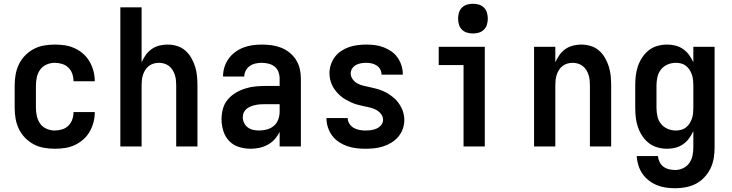

<svg xmlns="http://www.w3.org/2000/svg" viewBox="-20 -779 3890 1021"><path d="M271 12Q243 12 214 7Q185 2 159.5 -11.5Q134 -25 113.5 -46Q93 -67 80.5 -93Q68 -119 63 -147.5Q58 -176 58 -205V-325Q58 -354 63 -382.5Q68 -411 80.5 -437Q93 -463 113.5 -484Q134 -505 159.5 -518.5Q185 -532 214 -537Q243 -542 271 -542Q299 -542 325.5 -538Q352 -534 377 -522.5Q402 -511 422.5 -493Q443 -475 456.5 -451.5Q470 -428 477 -401.5Q484 -375 484 -348V-347H371Q371 -367 364.5 -386Q358 -405 344 -419Q330 -433 310.5 -439Q291 -445 271 -445Q249 -445 228 -436Q207 -427 194 -409Q181 -391 176 -369Q171 -347 171 -325V-205Q171 -183 176 -161Q181 -139 194 -121Q207 -103 228 -94Q249 -85 271 -85Q291 -85 310.5 -91Q330 -97 344 -111Q358 -125 364.5 -144Q371 -163 371 -183H484V-182Q484 -155 477 -128.5Q470 -102 456.5 -78.5Q443 -55 422.5 -37Q402 -19 377 -7.5Q352 4 325.5 8Q299 12 271 12Z M620 0V-740H733V-448Q742 -468 755 -486.5Q768 -505 786.5 -518Q805 -531 827 -536.5Q849 -542 871 -542Q896 -542 921 -534.5Q946 -527 965 -510.5Q984 -494 997 -471.5Q1010 -449 1017.5 -425Q1025 -401 1027.5 -375.5Q1030 -350 1030 -325V0H917V-325Q917 -339 915.5 -353.5Q914 -368 909.5 -381.5Q905 -395 897.5 -407Q890 -419 878.5 -428Q867 -437 853 -441Q839 -445 825 -445Q811 -445 797 -441Q783 -437 771.5 -428Q760 -419 752.5 -407Q745 -395 740.5 -381.5Q736 -368 734.5 -353.5Q733 -339 733 -325V0Z M1313 12Q1281 12 1250.5 2.5Q1220 -7 1198.5 -29.5Q1177 -52 1167.5 -83Q1158 -114 1158 -145Q1158 -173 1165.5 -200.5Q1173 -228 1191 -249.5Q1209 -271 1233.5 -285.5Q1258 -300 1285 -308.5Q1312 -317 1339.5 -319.5Q1367 -322 1395 -322H1467V-362Q1467 -380 1460.5 -397Q1454 -414 1440 -425Q1426 -436 1408 -440.5Q1390 -445 1372 -445Q1356 -445 1339.5 -441.5Q1323 -438 1309 -428.5Q1295 -419 1287 -404Q1279 -389 1279 -372H1166Q1166 -398 1173.5 -422Q1181 -446 1195.5 -466.5Q1210 -487 1230.5 -502Q1251 -517 1274 -526Q1297 -535 1322 -538.5Q1347 -542 1372 -542Q1399 -542 1424.5 -538.5Q1450 -535 1474.5 -525.5Q1499 -516 1519.5 -499.5Q1540 -483 1554 -461Q1568 -439 1574 -413.5Q1580 -388 1580 -362V0H1467V-78Q1457 -57 1441 -39Q1425 -21 1404 -9.5Q1383 2 1359.5 7Q1336 12 1313 12ZM1358 -85Q1379 -85 1399.5 -90.5Q1420 -96 1436 -109.5Q1452 -123 1459.5 -143.5Q1467 -164 1467 -184V-225H1395Q1382 -225 1369 -224.5Q1356 -224 1343 -221.5Q1330 -219 1317 -214.5Q1304 -210 1293.5 -202Q1283 -194 1277 -182Q1271 -170 1271 -156Q1271 -140 1278 -125.5Q1285 -111 1297.5 -101.5Q1310 -92 1326 -88.5Q1342 -85 1358 -85Z M1923 12Q1898 12 1873.5 9Q1849 6 1826 -2Q1803 -10 1782 -24Q1761 -38 1746.5 -57.5Q1732 -77 1724 -101Q1716 -125 1716 -150V-151H1829Q1829 -135 1838 -121Q1847 -107 1861 -99Q1875 -91 1891 -88Q1907 -85 1923 -85Q1938 -85 1953.5 -87Q1969 -89 1983 -95.5Q1997 -102 2007 -114Q2017 -126 2017 -142Q2017 -159 2006 -173Q1995 -187 1980 -195Q1965 -203 1948 -207Q1931 -211 1914 -214.5Q1897 -218 1880.5 -222.5Q1864 -227 1848.5 -234Q1833 -241 1818 -249.5Q1803 -258 1790 -269.5Q1777 -281 1766 -294.5Q1755 -308 1747.5 -323Q1740 -338 1736 -355Q1732 -372 1732 -389Q1732 -413 1739.5 -435.5Q1747 -458 1761 -476.5Q1775 -495 1794.5 -508Q1814 -521 1836 -528.5Q1858 -536 1881 -539Q1904 -542 1927 -542Q1951 -542 1974.5 -539Q1998 -536 2020 -527.5Q2042 -519 2061.5 -505.5Q2081 -492 2094.5 -472.5Q2108 -453 2115 -430Q2122 -407 2122 -384V-382H2009V-383Q2009 -397 2002 -410Q1995 -423 1982.5 -431Q1970 -439 1956 -442Q1942 -445 1927 -445Q1913 -445 1899 -442.5Q1885 -440 1873 -433.5Q1861 -427 1853 -415Q1845 -403 1845 -389Q1845 -372 1855.5 -357.5Q1866 -343 1881 -335Q1896 -327 1913 -323Q1930 -319 1947 -315.5Q1964 -312 1980.5 -307.5Q1997 -303 2013 -296.5Q2029 -290 2043.5 -281Q2058 -272 2071.5 -261Q2085 -250 2095.5 -236.5Q2106 -223 2114 -207.5Q2122 -192 2126 -175Q2130 -158 2130 -141Q2130 -117 2122 -94Q2114 -71 2098.5 -52.5Q2083 -34 2062 -21Q2041 -8 2018 -0.5Q1995 7 1971 9.5Q1947 12 1923 12Z M2445 0V-433H2313V-530H2558V0ZM2495 -601Q2479 -601 2463.5 -605.5Q2448 -610 2436.5 -621.5Q2425 -633 2420.5 -648.5Q2416 -664 2416 -680Q2416 -696 2420.5 -711.5Q2425 -727 2436.5 -738.5Q2448 -750 2463.5 -754.5Q2479 -759 2495 -759Q2511 -759 2526.5 -754.5Q2542 -750 2553.5 -738.5Q2565 -727 2569.5 -711.5Q2574 -696 2574 -680Q2574 -664 2569.5 -648.5Q2565 -633 2553.5 -621.5Q2542 -610 2526.5 -605.5Q2511 -601 2495 -601Z M2820 0V-530H2933V-448Q2942 -468 2955 -486.5Q2968 -505 2986.5 -518Q3005 -531 3027 -536.5Q3049 -542 3071 -542Q3096 -542 3121 -534.5Q3146 -527 3165 -510.5Q3184 -494 3197 -471.5Q3210 -449 3217.5 -425Q3225 -401 3227.5 -375.5Q3230 -350 3230 -325V0H3117V-325Q3117 -339 3115.5 -353.5Q3114 -368 3109.5 -381.5Q3105 -395 3097.5 -407Q3090 -419 3078.5 -428Q3067 -437 3053 -441Q3039 -445 3025 -445Q3011 -445 2997 -441Q2983 -437 2971.5 -428Q2960 -419 2952.5 -407Q2945 -395 2940.5 -381.5Q2936 -368 2934.5 -353.5Q2933 -339 2933 -325V0Z M3571 222Q3546 222 3521 218.5Q3496 215 3473 205.5Q3450 196 3430 180.5Q3410 165 3396 144.5Q3382 124 3374.5 99.5Q3367 75 3366 51H3479Q3480 67 3487.5 82.5Q3495 98 3508 107.5Q3521 117 3537.5 121Q3554 125 3571 125Q3592 125 3612.5 115.5Q3633 106 3645.5 88Q3658 70 3662.5 48.5Q3667 27 3667 5V-82Q3658 -62 3644.5 -43.5Q3631 -25 3612.5 -12Q3594 1 3572 6.5Q3550 12 3528 12Q3502 12 3476.5 5Q3451 -2 3430.5 -18Q3410 -34 3395.5 -56Q3381 -78 3372.5 -102.5Q3364 -127 3361 -153Q3358 -179 3358 -205V-325Q3358 -351 3361 -377Q3364 -403 3372.5 -427.5Q3381 -452 3395.5 -474Q3410 -496 3430.5 -512Q3451 -528 3476.5 -535Q3502 -542 3528 -542Q3550 -542 3572 -536.5Q3594 -531 3612.5 -518Q3631 -505 3644.5 -486.5Q3658 -468 3667 -448V-530H3780V5Q3780 34 3775.5 62Q3771 90 3758.5 116Q3746 142 3726 163.5Q3706 185 3681 198Q3656 211 3627.5 216.5Q3599 222 3571 222ZM3574 -85Q3588 -85 3602 -88.5Q3616 -92 3627.5 -101Q3639 -110 3647 -122.5Q3655 -135 3659.5 -148.5Q3664 -162 3665.5 -176.5Q3667 -191 3667 -205V-325Q3667 -339 3665.5 -353.5Q3664 -368 3659.5 -381.5Q3655 -395 3647 -407.5Q3639 -420 3627.5 -429Q3616 -438 3602 -441.5Q3588 -445 3574 -445Q3551 -445 3530 -436Q3509 -427 3495 -409.5Q3481 -392 3476 -369.5Q3471 -347 3471 -325V-205Q3471 -183 3476 -160.5Q3481 -138 3495 -120.5Q3509 -103 3530 -94Q3551 -85 3574 -85Z"/></svg>

Font: Lode Term
Style: Bold
Weight: 700
Monospace: yes
Designer: Belleve Invis
Foundry: Belleve Invis
Version: Version 29.2.0